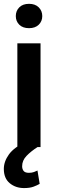

<svg xmlns="http://www.w3.org/2000/svg" viewBox="-20 -749 295 978"><path d="M60.5 -667Q60.5 -693.8 78.4 -711.7Q96.2 -729.5 127.9 -729.5Q159.2 -729.5 177.2 -711.7Q195.3 -693.8 195.3 -667Q195.3 -640.6 177.2 -623Q159.2 -605.5 127.9 -605.5Q96.2 -605.5 78.4 -623Q60.5 -640.6 60.5 -667ZM186.5 -528.3V0H68.4V-528.3ZM115.2 -28.3 171.4 0Q137.2 22 115 45.2Q92.8 68.4 92.8 97.7Q92.8 112.3 100.3 121.8Q107.9 131.3 127.4 131.3Q142.1 131.3 153.1 127.2Q164.1 123 170.9 119.6L182.1 187.5Q169.9 194.8 150.9 201.9Q131.8 209 102.5 209Q59.6 209 29.5 184.1Q-0.5 159.2 -0.5 111.3Q-0.5 73.7 25.6 37.4Q51.8 1 115.2 -28.3Z"/></svg>

Font: Vazirmatn UI FD Medium
Style: Regular
Weight: 500
Designer: Saber Rastikerdar
Foundry: Saber Rastikerdar
Version: Version 33.003